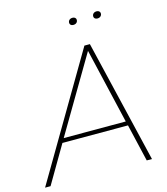

<svg xmlns="http://www.w3.org/2000/svg" viewBox="-152 -978 938 1076"><g transform="rotate(-15 317.5 -440.0)"><path d="M595.2 0H564.9L514.2 -216.8H133.8L6.8 0H-24.9L394 -711.9H425.8ZM507.8 -241.2 405.8 -678.2 147.9 -241.2ZM363.8 -839.8Q355 -839.8 349.6 -844.7Q344.2 -849.6 344.2 -856.9Q344.2 -867.2 351.1 -873.5Q357.9 -879.9 370.1 -879.9Q378.9 -879.9 384.5 -875Q390.1 -870.1 390.1 -862.8Q390.1 -852.5 383.3 -846.2Q376.5 -839.8 363.8 -839.8ZM503.9 -839.8Q495.1 -839.8 489.5 -844.7Q483.9 -849.6 483.9 -856.9Q483.9 -867.2 490.7 -873.5Q497.6 -879.9 509.8 -879.9Q518.6 -879.9 524.2 -875Q529.8 -870.1 529.8 -862.8Q529.8 -852.5 522.9 -846.2Q516.1 -839.8 503.9 -839.8Z"/></g></svg>

Font: Creato Display Thin
Style: Italic
Weight: 265
Italic angle: -10°
Version: Version 1.000